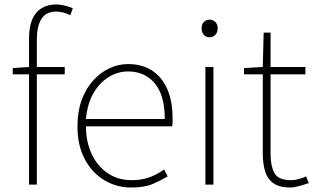

<svg xmlns="http://www.w3.org/2000/svg" viewBox="-20 -827 1414 860"><path d="M110 0V-655Q110 -707 124.5 -740.5Q139 -774 166.5 -790.5Q194 -807 232 -807Q249 -807 268 -802.5Q287 -798 306 -790L295 -759Q263 -775 231 -775Q186 -775 165.5 -742Q145 -709 145 -650V0ZM37 -494V-522L110 -527H270V-494Z M568 13Q502 13 447 -20Q392 -53 359.5 -114.5Q327 -176 327 -262Q327 -327 345.5 -378Q364 -429 396.5 -465.5Q429 -502 469.5 -521Q510 -540 554 -540Q615 -540 659.5 -512Q704 -484 728.5 -429.5Q753 -375 753 -297Q753 -289 753 -280.5Q753 -272 751 -261H365Q365 -192 390.5 -137.5Q416 -83 462 -51.5Q508 -20 570 -20Q615 -20 650 -33Q685 -46 715 -68L731 -37Q701 -19 664 -3Q627 13 568 13ZM365 -294H718Q718 -401 673 -454Q628 -507 554 -507Q507 -507 466 -481.5Q425 -456 398 -408.5Q371 -361 365 -294Z M900 0V-527H936V0ZM919 -660Q903 -660 893 -671Q883 -682 883 -701Q883 -718 893 -728.5Q903 -739 919 -739Q934 -739 944.5 -728.5Q955 -718 955 -701Q955 -682 944.5 -671Q934 -660 919 -660Z M1281 13Q1232 13 1205 -6Q1178 -25 1167.5 -59.5Q1157 -94 1157 -140V-494H1073V-522L1157 -527L1161 -681H1192V-527H1348V-494H1192V-135Q1192 -84 1209 -52Q1226 -20 1284 -20Q1299 -20 1318 -25Q1337 -30 1351 -37L1363 -7Q1340 1 1317.5 7Q1295 13 1281 13Z"/></svg>

Font: Shanggu Sans SC VF
Style: Regular
Weight: 250
Designer: GuiWonder
Version: Version 1.021